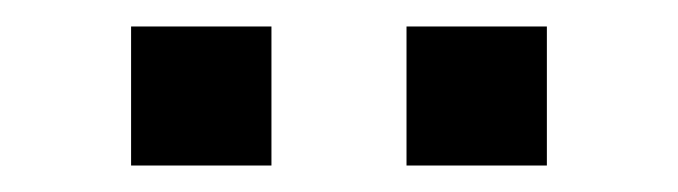

<svg xmlns="http://www.w3.org/2000/svg" viewBox="-20 -691 512 145"><path d="M287 -566V-671H393V-566ZM79 -566V-671H185V-566ZM131.5 -613H131V-623H131.5ZM340.5 -613H340V-623H340.5Z"/></svg>

Font: Tourney Black
Style: Regular
Weight: 900
Version: Version 1.015